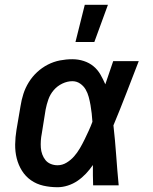

<svg xmlns="http://www.w3.org/2000/svg" viewBox="-20 -776 640 804"><path d="M221 8Q190 8 161.5 1.5Q133 -5 110 -21Q87 -37 72 -61Q57 -85 50 -113Q43 -141 43.5 -171.5Q44 -202 49 -232L66 -332Q70 -358 78 -383Q86 -408 100.5 -431.5Q115 -455 135.5 -474Q156 -493 180.5 -505.5Q205 -518 231 -523Q257 -528 283 -528Q308 -528 331 -520.5Q354 -513 371.5 -498.5Q389 -484 400.5 -464Q412 -444 421 -423Q429 -447 437.5 -471.5Q446 -496 454 -520H561Q535 -453 509 -385.5Q483 -318 455 -251Q462 -189 466.5 -126Q471 -63 477 0H370Q369 -21 369 -42.5Q369 -64 369 -85Q356 -66 340 -49Q324 -32 305 -19Q286 -6 264 1Q242 8 221 8ZM221 -84Q241 -84 259 -95Q277 -106 290.5 -121.5Q304 -137 314.5 -155Q325 -173 334 -191.5Q343 -210 351.5 -228.5Q360 -247 367 -266Q366 -283 364 -301Q362 -319 359 -336Q356 -353 351.5 -370Q347 -387 338.5 -401.5Q330 -416 315.5 -426Q301 -436 283 -436Q262 -436 241 -426Q220 -416 205 -398.5Q190 -381 182.5 -359.5Q175 -338 171 -317L155 -217Q152 -202 151 -187Q150 -172 151 -157.5Q152 -143 157 -129.5Q162 -116 170.5 -105.5Q179 -95 192.5 -89.5Q206 -84 221 -84ZM296 -600 335 -756H432L375 -600Z"/></svg>

Font: Iosevka Aile Semibold
Style: Italic
Weight: 600
Italic angle: -9°
Designer: Belleve Invis
Foundry: Belleve Invis
Version: Version 31.1.0; ttfautohint (v1.8.4)